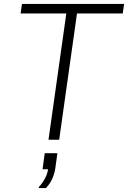

<svg xmlns="http://www.w3.org/2000/svg" viewBox="-20 -706 647 970"><path d="M225 0 315 -638H84L91 -686H607L600 -638H369L279 0ZM176 244V239Q194 220 206.5 197Q219 174 223 149H195L206 68H270L260 140Q257 165 246 192.5Q235 220 212 244Z"/></svg>

Font: Chivo Medium Thin
Style: Italic
Weight: 250
Italic angle: -8.05°
Version: Version 2.002